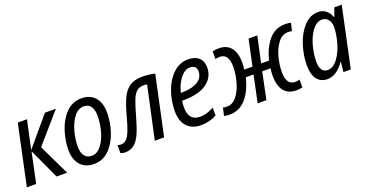

<svg xmlns="http://www.w3.org/2000/svg" viewBox="-29 -1073 3087 1609"><g transform="rotate(-20 1514.0 -268.0)"><path d="M128 -536H210L155 -281L370 -536H468L241 -275L373 0H279L154 -271L97 0H14Z M448 -175Q448 -257 475.5 -343Q503 -429 559.5 -487Q616 -545 697 -545Q774 -545 817 -496Q860 -447 860 -359Q860 -272 831.5 -187Q803 -102 747 -46.5Q691 9 612 9Q535 9 491.5 -39.5Q448 -88 448 -175ZM776 -365Q776 -414 755.5 -444.5Q735 -475 692 -475Q643 -475 606.5 -428Q570 -381 550.5 -310.5Q531 -240 531 -173Q531 -120 553.5 -91Q576 -62 618 -62Q663 -62 699 -105.5Q735 -149 755.5 -219Q776 -289 776 -365Z M849 -1V-73Q863 -67 880 -67Q907 -68 927 -87Q947 -106 965 -150Q983 -194 1004 -274Q1031 -373 1057.5 -428.5Q1084 -484 1126.5 -512.5Q1169 -541 1239 -541Q1292 -541 1351 -528L1238 0H1155L1256 -466Q1243 -469 1224 -469Q1186 -469 1162.5 -448Q1139 -427 1121 -382.5Q1103 -338 1078 -248Q1052 -154 1028.5 -101Q1005 -48 972 -20.5Q939 7 889 7Q869 7 849 -1Z M1397 -173Q1397 -270 1429 -356Q1461 -442 1518 -494Q1575 -546 1648 -546Q1710 -546 1744 -515.5Q1778 -485 1778 -428Q1778 -341 1706 -289Q1634 -237 1497 -237H1485Q1480 -205 1480 -179Q1480 -59 1582 -59Q1613 -59 1641.5 -67.5Q1670 -76 1706 -95V-25Q1672 -7 1638.5 1.5Q1605 10 1564 10Q1485 10 1441 -38.5Q1397 -87 1397 -173ZM1502 -302Q1594 -302 1646.5 -333Q1699 -364 1699 -423Q1699 -448 1684 -462.5Q1669 -477 1640 -477Q1596 -477 1556.5 -429Q1517 -381 1497 -302Z M1771 3 1787 -67Q1802 -62 1822 -62Q1874 -62 1911 -110Q1948 -158 1966.5 -228Q1985 -298 1985 -360Q1985 -475 1906 -475Q1889 -475 1867 -470V-538Q1893 -545 1921 -545Q1993 -545 2030.5 -499Q2068 -453 2068 -365Q2068 -339 2063 -304H2137L2186 -536H2264L2214 -304H2285Q2308 -405 2365 -475Q2422 -545 2515 -545Q2546 -545 2566 -539L2549 -470Q2537 -474 2514 -474Q2463 -474 2426.5 -427.5Q2390 -381 2371 -311.5Q2352 -242 2352 -176Q2352 -61 2430 -61Q2451 -61 2470 -67V3Q2442 9 2416 9Q2344 9 2306.5 -37.5Q2269 -84 2269 -171Q2269 -209 2274 -239H2200L2150 0H2072L2123 -239H2053Q2027 -127 1968 -59Q1909 9 1820 9Q1794 9 1771 3Z M2568 -156Q2568 -247 2597.5 -337.5Q2627 -428 2681.5 -487Q2736 -546 2808 -546Q2849 -546 2877.5 -523Q2906 -500 2920 -461H2924L2951 -536H3017L2903 0H2837L2847 -88H2844Q2774 10 2693 10Q2634 10 2601 -33Q2568 -76 2568 -156ZM2874 -253Q2893 -328 2893 -382Q2893 -424 2872.5 -449.5Q2852 -475 2817 -475Q2770 -475 2732.5 -426.5Q2695 -378 2674 -304Q2653 -230 2653 -158Q2653 -110 2670 -85.5Q2687 -61 2720 -61Q2770 -61 2811 -116Q2852 -171 2874 -253Z"/></g></svg>

Font: Noto Sans UI Narrow
Style: Italic
Weight: 400
Width: 4
Italic angle: -12°
Designer: Monotype Design Team
Foundry: Monotype Imaging Inc.
Version: Version 1.001